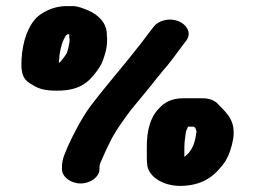

<svg xmlns="http://www.w3.org/2000/svg" viewBox="-20 -643 836 629"><path d="M197 -528H198C199 -529 201 -530 202 -531H206L207 -529C207 -524 207 -518 208 -513V-507L205 -492C205 -490 204 -487 203 -483L199 -469C195 -462 180 -442 175 -438H173V-444C174 -450 175 -457 175 -464C179 -488 185 -511 197 -528ZM218 -623H197C152 -623 111 -600 93 -578C63 -540 50 -487 50 -427C52 -395 58 -380 88 -364C110 -350 132 -346 167 -346C241 -346 270 -373 298 -411C314 -433 316 -441 323 -463C329 -481 331 -497 331 -518C330 -522 330 -526 330 -530C330 -568 302 -594 271 -608C256 -614 237 -623 218 -623ZM622 -218 624 -212C623 -210 623 -205 622 -200C617 -169 607 -146 584 -129V-161C584 -175 586 -189 588 -203C588 -213 593 -220 596 -228H615C618 -226 622 -222 622 -218ZM698 -298C686 -313 668 -321 645 -321H580C543 -321 519 -308 501 -288C471 -258 461 -213 461 -162V-123C461 -115 462 -106 463 -98C471 -61 518 -32 577 -34C654 -37 689 -74 718 -114C732 -138 738 -158 744 -188C752 -244 728 -268 698 -298ZM306 -89V-96C306 -98 306 -100 307 -103C307 -105 308 -108 310 -112L321 -137C324 -145 330 -156 337 -171C356 -212 384 -249 409 -283C437 -317 470 -356 497 -391C502 -396 519 -419 524 -423C548 -452 569 -483 591 -511C609 -537 590 -563 566 -573C532 -587 497 -574 483 -555C468 -535 458 -523 442 -501C388 -431 330 -366 277 -296C250 -260 222 -207 203 -165C194 -142 183 -124 183 -96V-89C183 -64 211 -42 244 -42C277 -42 306 -64 306 -89Z"/></svg>

Font: Blanket
Style: Sik
Weight: 700
Foundry: Cannot Into Space Fonts
Version: Version 0.9